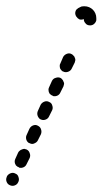

<svg xmlns="http://www.w3.org/2000/svg" viewBox="-26 -562 328 614"><path d="M-5 19Q-2 27 5 30Q13 34 21 31Q29 28 32 21L33 19Q36 12 33 4Q31 -4 23 -7Q16 -11 8 -8Q0 -5 -4 2V3Q-8 11 -5 19ZM21 -46Q21 -50 23 -54L32 -74Q34 -78 37 -80Q40 -83 44 -84Q48 -86 52 -86Q55 -85 59 -84Q67 -80 69 -72Q72 -65 69 -57L59 -37Q56 -30 49 -27Q42 -24 35 -26Q34 -27 33 -28Q31 -28 30 -29Q27 -31 25 -33Q23 -36 22 -39Q21 -42 21 -46ZM59 -130 68 -150Q72 -158 80 -161Q88 -164 95 -160Q103 -156 105 -149Q108 -141 105 -133L95 -113Q92 -107 85 -104Q78 -100 71 -103Q70 -103 69 -104Q67 -105 66 -105Q60 -109 58 -116Q56 -124 59 -130ZM95 -207 104 -227Q108 -234 116 -237Q124 -240 131 -236Q139 -233 141 -225Q144 -217 141 -210L131 -190Q128 -183 121 -180Q114 -177 107 -179Q106 -180 105 -180Q103 -181 102 -181Q96 -186 94 -193Q92 -200 95 -207ZM129 -275Q129 -279 131 -283L140 -303Q144 -311 152 -313Q160 -316 167 -313Q171 -311 173 -308Q176 -305 177 -301Q179 -298 179 -294Q178 -290 177 -286L167 -266Q164 -259 157 -256Q150 -253 143 -255Q142 -256 141 -257Q139 -257 138 -258Q135 -260 133 -262Q131 -265 130 -268Q129 -272 129 -275ZM165 -352Q165 -356 167 -359L176 -380Q180 -387 188 -390Q196 -393 203 -389Q207 -387 209 -384Q212 -382 213 -378Q215 -374 215 -370Q214 -366 213 -362L203 -342Q200 -336 193 -333Q186 -330 179 -332Q178 -332 177 -333Q175 -334 174 -334Q171 -336 169 -339Q167 -341 166 -344Q165 -348 165 -352ZM228 -500Q222 -503 218 -509Q216 -512 215 -516Q214 -520 215 -524Q216 -528 218 -531Q221 -534 224 -536Q229 -539 234 -541Q239 -542 244 -542Q252 -542 259 -539Q266 -536 271 -531Q276 -526 279 -519Q282 -512 282 -504Q282 -501 282 -497Q280 -489 273 -484Q267 -480 259 -481Q251 -482 247 -488Q242 -493 242 -501Q235 -498 228 -500Z"/></svg>

Font: FRB American Cursive Dashed
Style: Bold Italic
Weight: 700
Italic angle: -25°
Version: Version 2.0;Modular Font Editor K font №1